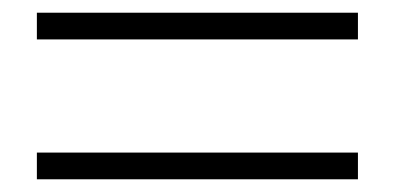

<svg xmlns="http://www.w3.org/2000/svg" viewBox="-20 -511 620 302"><path d="M543 -229V-271H38V-229ZM543 -449V-491H38V-449Z"/></svg>

Font: Noto Serif CJK TC
Style: Regular
Weight: 400
Designer: Ryoko NISHIZUKA 西塚涼子 (kana & ideographs); Frank Grießhammer (Latin, Greek & Cyrillic); Wenlong ZHANG 张文龙 (bopomofo); San
Foundry: Adobe
Version: Version 2.001;hotconv 1.1.0;makeotfexe 2.6.0